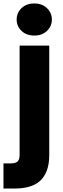

<svg xmlns="http://www.w3.org/2000/svg" viewBox="-51 -821 365 1107"><path d="M147 -616Q101 -616 73 -643Q45 -670 45 -708Q45 -747 73 -774Q101 -801 147 -801Q192 -801 220 -774Q248 -747 248 -708Q248 -670 220 -643Q192 -616 147 -616ZM233 -558V72Q233 126 218.5 163.5Q204 201 178 223.5Q152 246 115.5 256Q79 266 36 266H-31V121H10Q39 121 50.5 110Q62 99 62 74V-558Z"/></svg>

Font: SVN-Poppins
Style: Bold
Weight: 700
Designer: Ninad Kale (Devanagari), Jonny Pinhorn (Latin)
Foundry: Indian Type Foundry
Version: Version 3.200;PS 1.000;hotconv 16.6.54;makeotf.lib2.5.65590